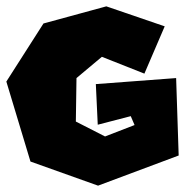

<svg xmlns="http://www.w3.org/2000/svg" viewBox="-24 -585 605 605"><path d="M431 -353 495 -502 311 -565 113 -511 -4 -328 72 -76 285 0 539 -95 531 -339 278 -320 284 -192 388 -219 400 -191 307 -155 215 -202 217 -339 297 -406Z"/></svg>

Font: Super Mario
Style: Regular
Weight: 400
Version: Version 1.0